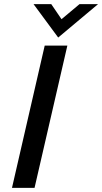

<svg xmlns="http://www.w3.org/2000/svg" viewBox="-20 -911 496 931"><path d="M262.2 -729 142.6 -891.1H228.5L278.3 -817.9L365.7 -891.1H455.6ZM38.1 0 196.8 -689.9H306.6L147.5 0Z"/></svg>

Font: HK Grotesk SemiBold Italic
Style: Regular
Weight: 600
Italic angle: -13°
Designer: Alfredo Marco Pradil and Stefan Peev
Foundry: Hanken Design Co.
Version: Version 1.000;PS 001.000;hotconv 1.0.88;makeotf.lib2.5.64775